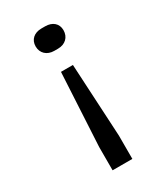

<svg xmlns="http://www.w3.org/2000/svg" viewBox="-185 -634 769 892"><g transform="rotate(-30 200.0 -188.0)"><path d="M210 -436C249 -436 275 -461 275 -498C275 -534 249 -556 210 -556H190C151 -556 125 -533 125 -497C125 -461 151 -436 190 -436ZM253 180V55L232 -336H168L147 55V180Z"/></g></svg>

Font: Tekne LDO
Style: Regular
Weight: 400
Monospace: yes
Designer: Alessio Laiso, Mario Rullo, Paolo Rosset
Foundry: Alessio Laiso
Version: Version 1.000;hotconv 1.0.109;makeotfexe 2.5.65596